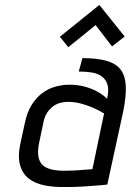

<svg xmlns="http://www.w3.org/2000/svg" viewBox="-20 -743 527 773"><path d="M482 -596 380 -723 221 -595 255 -553 365 -642 431 -556ZM411 -345Q395 -362 370.5 -375Q346 -388 318 -395Q290 -402 260 -402Q231 -402 202.5 -394Q174 -386 150 -368Q126 -350 108 -321.5Q90 -293 81 -252L62 -165Q51 -112 61 -77.5Q71 -43 96.5 -23.5Q122 -4 160.5 3.5Q199 11 245 10Q261 10 281.5 9.5Q302 9 322.5 7.5Q343 6 362 4.5Q381 3 394 2Q407 1 412 0L476 -294Q488 -353 486.5 -394.5Q485 -436 467 -461Q449 -486 411 -497.5Q373 -509 312 -509L297 -455Q326 -455 350.5 -451Q375 -447 391 -434.5Q407 -422 413 -401Q419 -380 411 -345ZM399 -286 352 -62Q352 -62 347 -61.5Q342 -61 333.5 -60.5Q325 -60 313 -59Q301 -58 287.5 -57Q274 -56 259 -56Q214 -54 186.5 -61Q159 -68 147 -83.5Q135 -99 133.5 -122Q132 -145 139 -175L154 -246Q159 -274 170.5 -290.5Q182 -307 196 -316.5Q210 -326 225 -329.5Q240 -333 252 -333Q281 -333 308 -325.5Q335 -318 358.5 -307.5Q382 -297 399 -286Z"/></svg>

Font: Advent Pro Medium
Style: Italic
Weight: 500
Italic angle: -12°
Version: Version 3.000